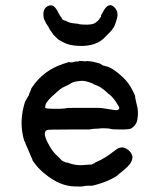

<svg xmlns="http://www.w3.org/2000/svg" viewBox="-20 -674 587 728"><path d="M233 -57 235 -58Q269 -44 304 -49Q306 -49 306 -49L323 -50Q329 -50 329.5 -51Q330 -52 335.5 -54Q341 -56 341 -57.5Q341 -59 343 -59Q345 -59 362.5 -68Q380 -77 395 -88Q410 -99 422 -108Q447 -125 471 -101Q500 -72 454 -33Q446 -27 442.5 -23.5Q439 -20 435 -17.5Q431 -15 426.5 -10Q422 -5 396.5 7.5Q371 20 331 30Q304 30 297.5 32Q291 34 266 33Q208 33 150 -15Q131 -30 117 -47.5Q103 -65 103 -67.5Q103 -70 98 -80Q93 -90 91.5 -95Q90 -100 87 -106Q84 -112 81 -119.5Q78 -127 77.5 -127Q77 -127 76 -132Q75 -137 73.5 -137Q72 -137 67 -159Q54 -220 74 -285Q76 -292 77 -292Q78 -292 80 -296.5Q82 -301 82.5 -301.5Q83 -302 84.5 -305Q86 -308 88 -310.5Q90 -313 90 -315Q90 -317 91.5 -320Q93 -323 93 -324Q93 -325 95.5 -329.5Q98 -334 97.5 -335Q97 -336 101 -342Q144 -407 220 -432Q243 -440 244 -438.5Q245 -437 250 -437.5Q255 -438 256.5 -438Q258 -438 260 -439.5Q262 -441 280 -441L279 -442L280 -443L300 -442L301 -441L307 -442Q306 -443 317 -442Q333 -441 359 -433Q370 -425 372.5 -425Q375 -425 381 -423Q387 -421 388.5 -421Q390 -421 401.5 -415Q413 -409 418 -404.5Q423 -400 427.5 -397Q432 -394 449 -378Q466 -362 479.5 -337Q493 -312 492.5 -308Q492 -304 495 -293Q498 -282 499 -275Q500 -268 500.5 -268Q501 -268 501 -267Q501 -266 501.5 -265Q502 -264 503 -249Q503 -219 497 -208Q491 -197 485.5 -193Q480 -189 479 -188Q474 -183 440 -183Q406 -183 401 -185Q396 -187 380 -187.5Q364 -188 358.5 -187Q353 -186 343 -186Q333 -186 319 -183H242Q162 -183 158 -181Q138 -172 167 -122Q179 -100 192 -88Q205 -76 205 -75.5Q205 -75 210 -70Q216 -64 217.5 -63.5Q219 -63 224.5 -60.5Q230 -58 233 -57ZM284 -367Q259 -365 249.5 -358.5Q240 -352 227 -346.5Q214 -341 206.5 -334.5Q199 -328 195.5 -325Q192 -322 187 -317Q182 -312 179.5 -310.5Q177 -309 166 -297Q155 -285 152.5 -276Q150 -267 152.5 -264.5Q155 -262 179 -261.5Q203 -261 208.5 -261.5Q214 -262 222 -262.5Q230 -263 231 -264Q232 -265 266 -265Q300 -265 312.5 -265Q325 -265 334.5 -265Q344 -265 350 -265Q363 -265 364 -264.5Q365 -264 374 -263Q383 -262 387 -261Q391 -260 396 -259.5Q401 -259 412 -257Q430 -254 432 -263Q433 -267 429 -272.5Q425 -278 425 -279Q425 -280 417 -291.5Q409 -303 401.5 -310Q394 -317 392.5 -317.5Q391 -318 384 -325Q363 -344 348 -349.5Q333 -355 332.5 -356.5Q332 -358 314 -363.5Q296 -369 284 -367ZM198 -527 182 -543Q182 -544 178.5 -548.5Q175 -553 173.5 -555.5Q172 -558 170.5 -559.5Q169 -561 166.5 -566.5Q164 -572 159 -579Q154 -586 151.5 -592.5Q149 -599 148 -599Q147 -599 145 -612Q141 -645 167 -653Q185 -659 200 -628Q209 -611 212.5 -608Q216 -605 214.5 -604.5Q213 -604 217.5 -600Q222 -596 224 -596.5Q226 -597 235.5 -592Q245 -587 259 -585.5Q273 -584 275 -584Q277 -584 277.5 -583Q278 -582 293 -581Q332 -578 345 -590Q346 -592 347 -592Q348 -592 350.5 -594.5Q353 -597 355.5 -600Q358 -603 357.5 -603.5Q357 -604 360.5 -607.5Q364 -611 363 -612.5Q362 -614 363 -615.5Q364 -617 370 -628Q392 -671 416 -644Q430 -628 423.5 -604Q417 -580 411 -570Q405 -560 396 -551Q387 -542 380 -535Q346 -497 279 -500Q244 -501 221 -513Q198 -525 198 -527Z"/></svg>

Font: TT2020 Style E
Style: Regular
Weight: 400
Version: Version 00.2